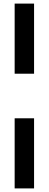

<svg xmlns="http://www.w3.org/2000/svg" viewBox="-20 -828 270 1068"><path d="M61.5 -418V-808H169.5V-418ZM61.5 220V-170H169.5V220Z"/></svg>

Font: Encode Sans SC Condensed SemiBold
Style: Regular
Weight: 600
Width: 3
Designer: Multiple Designers
Foundry: Impallari Type
Version: Version 3.002